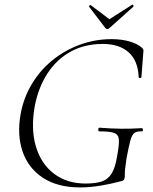

<svg xmlns="http://www.w3.org/2000/svg" viewBox="-20 -807 670 839"><path d="M330 12Q231 12 167 -30.5Q103 -73 78.5 -145.5Q54 -218 70 -308Q83 -380 119.5 -440.5Q156 -501 210 -544.5Q264 -588 330 -612Q396 -636 468 -636Q509 -636 544 -626.5Q579 -617 601 -598Q607 -591 607 -587Q607 -583 606 -575L598 -470Q597 -466 591.5 -466Q586 -466 586 -470Q583 -542 542 -578.5Q501 -615 429 -615Q350 -615 289 -581.5Q228 -548 188 -487Q148 -426 132 -344Q114 -243 137 -166.5Q160 -90 216.5 -47.5Q273 -5 354 -5Q397 -5 424.5 -14Q452 -23 468 -49Q484 -75 492 -126Q501 -174 499.5 -196.5Q498 -219 479 -226Q460 -233 414 -233Q409 -233 409.5 -241Q410 -249 414 -249Q466 -245 509 -244.5Q552 -244 600 -247Q604 -247 604.5 -240Q605 -233 600 -233Q579 -234 568 -226.5Q557 -219 550 -194Q543 -169 533 -116Q528 -83 526.5 -67Q525 -51 525.5 -43.5Q526 -36 524 -28Q523 -22 520.5 -20Q518 -18 512 -16Q468 -4 420.5 4Q373 12 330 12ZM440 -685 369 -778Q368 -780 371.5 -783Q375 -786 376 -785L458 -723L557 -786Q560 -788 562.5 -784Q565 -780 563 -778L459 -685Q449 -675 440 -685Z"/></svg>

Font: Cormorant Garamond Light Light
Style: Italic
Weight: 300
Italic angle: -10°
Version: Version 4.001